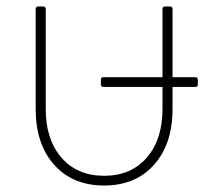

<svg xmlns="http://www.w3.org/2000/svg" viewBox="-20 -562 662 592"><path d="M582 -324Q590 -324 590 -316V-302Q590 -294 582 -294H512V-226Q512 -118 455 -54Q398 10 301 10Q204 10 147 -54Q90 -118 90 -226V-534Q90 -542 98 -542H113Q121 -542 121 -534V-226Q121 -132 169.5 -76Q218 -20 301 -20Q384 -20 432.5 -76Q481 -132 481 -226V-294H299Q291 -294 291 -302V-316Q291 -324 299 -324H481V-534Q481 -542 489 -542H504Q512 -542 512 -534V-324Z"/></svg>

Font: LINE Seed Sans TH App Thin
Style: Regular
Weight: 250
Designer: Dalton Maag Ltd | Thai characters by Cadson Demak Co.,Ltd.
Foundry: Dalton Maag Ltd
Version: Version 1.003